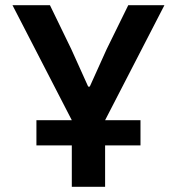

<svg xmlns="http://www.w3.org/2000/svg" viewBox="-20 -718 680 738"><path d="M256 -256 28 -698H172L254 -529L319 -385H325L390 -529L473 -698H612L384 -256H520V-159H384V0H256V-159H120V-256Z"/></svg>

Font: Writer SemiBold
Style: Regular
Weight: 600
Monospace: yes
Designer: Mike Abbink, Paul van der Laan, Pieter van Rosmalen
Foundry: Bold Monday
Version: Version 2.001 2020